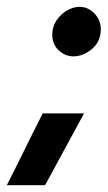

<svg xmlns="http://www.w3.org/2000/svg" viewBox="-61 -420 315 562"><path d="M92 -319Q92 -342 104.5 -360.5Q117 -379 135.5 -389.5Q154 -400 172 -400Q196 -400 215 -381Q234 -362 234 -334Q234 -298 208 -276.5Q182 -255 154 -255Q130 -255 111 -272.5Q92 -290 92 -319ZM185 -88Q156 -35 128 17Q100 69 71 122H-41Q-14 69 11.5 17Q37 -35 64 -88Z"/></svg>

Font: Josefin Sans Thin
Style: Bold Italic
Weight: 700
Italic angle: -7°
Version: Version 2.000